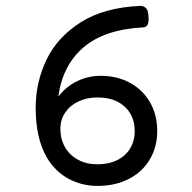

<svg xmlns="http://www.w3.org/2000/svg" viewBox="-20 -610 640 641"><path d="M476.1 -547.4Q476.1 -532.2 471.4 -525.6Q466.8 -519 458 -518.6Q328.1 -511.7 258.3 -451.4Q188.5 -391.1 174.8 -287.6Q200.2 -320.8 237.3 -338.9Q274.4 -356.9 316.4 -356.9Q370.1 -356.9 413.1 -334Q456.1 -311 480.5 -269Q504.9 -227.1 504.9 -172.4Q504.9 -119.6 480.2 -77.9Q455.6 -36.1 410.2 -12.7Q364.7 10.7 305.7 10.7Q252.4 10.7 208 -13.7Q163.6 -38.1 136.2 -84.5Q99.1 -148.4 99.1 -250Q99.1 -334.5 134.8 -409.7Q170.4 -484.9 248.5 -534.9Q326.7 -585 447.8 -590.3Q460.9 -590.8 468.5 -581.5Q476.1 -572.3 476.1 -547.4ZM181.6 -179.7Q181.6 -145.5 197 -118.7Q212.4 -91.8 240.5 -76.7Q268.6 -61.5 305.7 -61.5Q342.8 -61.5 370.8 -75.2Q398.9 -88.9 414.3 -114Q429.7 -139.2 429.7 -172.4Q429.7 -206.1 414.6 -231.4Q399.4 -256.8 371.6 -270.8Q343.8 -284.7 305.7 -284.7Q270 -284.7 241.7 -271.2Q213.4 -257.8 197.5 -234.1Q181.6 -210.4 181.6 -179.7Z"/></svg>

Font: Courier Prime Code
Style: Regular
Weight: 400
Designer: Alan Dague-Greene
Foundry: Quote-Unquote Apps
Version: Version 3.0318